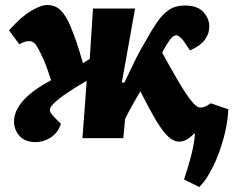

<svg xmlns="http://www.w3.org/2000/svg" viewBox="-20 -551 931 766"><path d="M466 -222 476 -221Q500 -272 520 -312.5Q540 -353 555 -377Q583 -428 606 -461.5Q629 -495 654.5 -512Q680 -529 718 -529Q768 -529 791.5 -503Q815 -477 815 -445Q815 -416 796.5 -391.5Q778 -367 738 -350L719 -378Q705 -400 691 -408Q677 -416 659 -394Q653 -386 645 -373Q637 -360 627 -341Q641 -315 656 -288.5Q671 -262 689 -231Q704 -205 720.5 -180Q737 -155 752 -138.5Q767 -122 778 -122Q800 -122 820 -139L891 -115Q889 -72 878.5 -25.5Q868 21 851.5 64Q835 107 815 141.5Q795 176 775 195L714 165Q727 128 740.5 78.5Q754 29 758 -17L754 -18Q740 -3 725.5 5.5Q711 14 695 14Q673 14 652 -5Q631 -24 603 -70Q587 -97 570.5 -128Q554 -159 540 -187Q524 -160 507.5 -130.5Q491 -101 479 -76L472 0H309L326 -229Q251 -185 215 -156.5Q179 -128 179 -113Q179 -106 183 -100Q187 -94 198 -82L223 -57Q211 -21 182.5 -2.5Q154 16 122 16Q80 16 58 -8.5Q36 -33 36 -66Q36 -152 184 -231Q176 -255 168 -277.5Q160 -300 149 -324Q136 -353 124.5 -370Q113 -387 97 -387Q78 -387 57 -374L16 -430Q63 -483 103 -507Q143 -531 168 -531Q201 -531 222.5 -509.5Q244 -488 262 -444Q275 -413 286 -380.5Q297 -348 311 -299L338 -316L351 -517H519Z"/></svg>

Font: Literata 12pt ExtraBold
Style: Italic
Weight: 800
Italic angle: -2°
Designer: Latin by Veronika Burian and Jose Scaglione. Greek by Irene Vlachou. Cyrillic by Vera Evstafieva
Foundry: TypeTogether
Version: Version 3.002